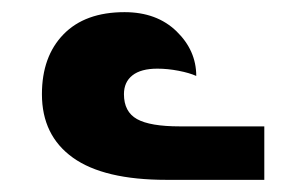

<svg xmlns="http://www.w3.org/2000/svg" viewBox="-20 -897 491 316"><path d="M254 -601Q151 -601 100 -637.5Q49 -674 49 -742Q49 -804 84.5 -840.5Q120 -877 185 -877Q238 -877 270.5 -845.5Q303 -814 303 -772Q292 -777 274 -780.5Q256 -784 239 -784Q212 -784 198 -773Q184 -762 184 -742Q184 -713 205.5 -701Q227 -689 276 -689H415V-601Z"/></svg>

Font: Noto Serif Armenian Black
Style: Regular
Weight: 900
Version: Version 2.007